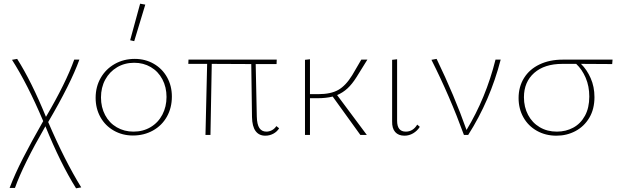

<svg xmlns="http://www.w3.org/2000/svg" viewBox="-20 -731 3358 1040"><path d="M392 289Q308 155 226 -47Q105 163 61 287H32Q61 211 105 125Q149 39 214 -75Q129 -276 45 -407L73 -412Q150 -291 229 -98Q337 -282 382 -408H410Q363 -278 241 -70Q330 138 420 284Z M685 -513 739 -711 767 -706 707 -508ZM498 -201Q498 -261 525.5 -309Q553 -357 601.5 -384.5Q650 -412 710 -412Q767 -412 813 -385.5Q859 -359 885 -312.5Q911 -266 911 -208Q911 -147 884 -99Q857 -51 808.5 -24Q760 3 700 3Q643 3 596.5 -23.5Q550 -50 524 -96.5Q498 -143 498 -201ZM882 -206Q882 -259 859.5 -301.5Q837 -344 797 -367.5Q757 -391 707 -391Q655 -391 614 -366.5Q573 -342 550 -299.5Q527 -257 527 -203Q527 -150 549.5 -107.5Q572 -65 612.5 -41.5Q653 -18 703 -18Q755 -18 796 -42.5Q837 -67 859.5 -110Q882 -153 882 -206Z M1492 -36Q1480 -17 1460 -6.5Q1440 4 1417 4Q1383 4 1364.5 -21Q1346 -46 1345 -97L1341 -384L1127 -385L1120 0H1093L1102 -385H1000L1001 -408H1479L1478 -384H1365L1371 -100Q1372 -57 1385 -37.5Q1398 -18 1423 -18Q1438 -18 1452.5 -25.5Q1467 -33 1477 -48Z M1806 -216 1967 0H1932L1782 -208Q1746 -199 1700 -199H1659V0H1632V-407L1659 -410V-221H1704Q1772 -221 1812.5 -244Q1853 -267 1888 -324L1937 -408H1970L1911 -313Q1887 -275 1862 -252Q1837 -229 1806 -216Z M2104 -74V-407L2131 -410V-77Q2131 -18 2178 -18Q2217 -18 2240 -56L2254 -44Q2240 -22 2218 -9Q2196 4 2171 4Q2138 4 2120.5 -16Q2103 -36 2104 -74Z M2692 -408Q2635 -187 2516 0H2493Q2416 -211 2317 -407L2345 -412Q2442 -211 2507 -27Q2612 -200 2664 -408Z M3296 -384Q3181 -384 3127 -385Q3159 -354 3179.5 -307.5Q3200 -261 3200 -205Q3200 -140 3172 -93Q3144 -46 3097 -21Q3050 4 2994 4Q2935 4 2888 -22.5Q2841 -49 2815 -95.5Q2789 -142 2789 -200Q2789 -261 2818.5 -308.5Q2848 -356 2902.5 -382Q2957 -408 3028 -408H3298ZM3101 -385H3026Q2929 -385 2873.5 -336Q2818 -287 2818 -204Q2818 -151 2840.5 -108.5Q2863 -66 2903.5 -42Q2944 -18 2996 -18Q3045 -18 3085 -39.5Q3125 -61 3148.5 -104Q3172 -147 3172 -208Q3172 -264 3152.5 -309.5Q3133 -355 3101 -385Z"/></svg>

Font: Ysabeau Infant Extralight
Style: Regular
Weight: 200
Designer: Christian Thalmann (Catharsis Fonts)
Version: Version 0.003